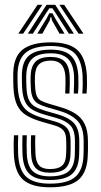

<svg xmlns="http://www.w3.org/2000/svg" viewBox="-20 -788 428 816"><path d="M191.8 8Q114 8 77.9 -24.5Q41.8 -57 38.8 -134.2Q38 -154.8 38 -174.8Q38 -194.8 39.2 -213H57.5Q56.5 -196.5 56.4 -175.4Q56.2 -154.2 57 -135Q59.8 -65.5 91.8 -36.5Q123.8 -7.5 191.8 -7.5Q267.8 -7.5 300.6 -36.8Q333.5 -66 335 -131.8Q335.5 -144.2 335.5 -152.1Q335.5 -160 335.5 -167.8Q335.5 -175.5 335.5 -187.8Q335.5 -248 308.4 -275.5Q281.2 -303 229.8 -317.8L180.5 -332Q158.8 -338.5 143.6 -346.5Q128.5 -354.5 120.4 -370.4Q112.2 -386.2 111 -415.8Q110.5 -430.5 110 -440.2Q109.5 -450 110 -463.5Q111.2 -505.5 130.9 -525.8Q150.5 -546 195.8 -546Q235 -546 254.8 -526.6Q274.5 -507.2 276.2 -462.2Q276.8 -452.5 276.6 -432.6Q276.5 -412.8 275.2 -390.5H257.2Q258.2 -411 258.4 -432.4Q258.5 -453.8 258 -461.5Q256 -497.5 240.5 -514Q225 -530.5 195.8 -530.5Q163 -530.5 146.2 -514.9Q129.5 -499.2 128.5 -463.5Q128 -449.2 128.2 -439.5Q128.5 -429.8 129.5 -416Q131 -391.5 137 -378.8Q143 -366 155 -359.8Q167 -353.5 185.8 -347.8L234.2 -333.5Q272.8 -322.5 299.5 -305.6Q326.2 -288.8 340 -260.8Q353.8 -232.8 353.8 -187.8Q353.8 -175.2 353.9 -167.4Q354 -159.5 353.9 -151.8Q353.8 -144 353.2 -131.8Q351.8 -58.8 315.4 -25.4Q279 8 191.8 8ZM191.8 -23Q133 -23 105.4 -48.6Q77.8 -74.2 75.5 -135.8Q74.8 -154.2 74.8 -175.2Q74.8 -196.2 75.5 -213H93.8Q93 -196.2 93.1 -175.6Q93.2 -155 93.8 -136.5Q95.8 -82.8 119.2 -60.6Q142.8 -38.5 191.8 -38.5Q246.8 -38.5 271.8 -60Q296.8 -81.5 298 -132.5Q298.5 -147.8 298.5 -159.9Q298.5 -172 298.5 -187.8Q298.5 -235.5 278.4 -255.6Q258.2 -275.8 220.8 -286.2L170.5 -300.5Q140.2 -309.2 119.5 -320.8Q98.8 -332.2 87.5 -354.1Q76.2 -376 74 -415.2Q73.2 -429.2 73.1 -441.1Q73 -453 73 -464Q72.2 -524 101.8 -550.5Q131.2 -577 195.8 -577Q256 -577 282.9 -550Q309.8 -523 312.8 -465.2Q313.5 -453.2 313.4 -431.2Q313.2 -409.2 311.5 -390.5H293.5Q294.5 -409 294.8 -431.9Q295 -454.8 294.8 -462.8Q292.2 -516 268.2 -538.8Q244.2 -561.5 195.8 -561.5Q141.2 -561.5 116.9 -538.5Q92.5 -515.5 91.5 -464.5Q91.2 -449.5 91.6 -439.2Q92 -429 92.5 -415.8Q94 -381.2 103.4 -362.4Q112.8 -343.5 130.8 -333.8Q148.8 -324 175.5 -316.2L225.2 -302Q271.8 -288.8 294.4 -264.5Q317 -240.2 317 -187.8Q317 -174.8 317 -161.9Q317 -149 316.5 -132.2Q315 -74.2 286.5 -48.6Q258 -23 191.8 -23ZM191.8 -54Q152.2 -54 132.9 -72.6Q113.5 -91.2 112 -137.2Q111.5 -155.8 111.2 -175.4Q111 -195 112 -213H130.2Q129.2 -195 129.5 -177.4Q129.8 -159.8 130.5 -137.8Q131.8 -100.8 146.1 -85.1Q160.5 -69.5 191.8 -69.5Q227.5 -69.5 243.8 -84Q260 -98.5 261 -132.8Q262 -150.8 261.9 -160.9Q261.8 -171 261.5 -187.8Q261.5 -219.8 249.6 -233.6Q237.8 -247.5 211.8 -255L160.5 -269.8Q120 -281.2 93.4 -297Q66.8 -312.8 53.1 -340.4Q39.5 -368 37.2 -415.2Q36.5 -432.2 36.4 -442.6Q36.2 -453 36.2 -465.2Q35 -543.2 74.2 -575.6Q113.5 -608 195.8 -608Q273.8 -608 309.1 -575.2Q344.5 -542.5 349.2 -467Q350 -455 349.8 -432.6Q349.5 -410.2 348 -390.5H329.8Q331.5 -410.8 331.6 -432.8Q331.8 -454.8 331 -466Q327.2 -533 295.9 -562.8Q264.5 -592.5 195.8 -592.5Q120.8 -592.5 87.1 -562.2Q53.5 -532 54.5 -464Q54.5 -453 54.6 -441.9Q54.8 -430.8 55.5 -415.5Q58.5 -371.5 71.2 -346.9Q84 -322.2 107.4 -308.9Q130.8 -295.5 165.5 -285.5L216.5 -270.8Q249.5 -261 264.8 -243.6Q280 -226.2 280 -187.8Q280 -175.5 280.1 -167.8Q280.2 -160 280.1 -152.2Q280 -144.5 279.5 -132.2Q278.5 -91.5 258.6 -72.8Q238.8 -54 191.8 -54ZM57.8 -645 139.5 -767.5H160L78.5 -645ZM98.2 -645 177.8 -767.5H214.8L294 -645H272.8L220 -726.8L202.8 -752.8H189.8L172.2 -726.5L119.8 -645ZM138.5 -645 179 -711.2 189.2 -731.5H203.2L213.8 -711.2L254.2 -645H233L201.2 -700.8L197.8 -715.2H194.8L191.2 -700.8L160 -645ZM313.8 -645 232.5 -767.5H252.8L334.8 -645Z"/></svg>

Font: Big Shoulders Inline Text Thin SemiBold
Style: Regular
Weight: 600
Version: Version 2.002